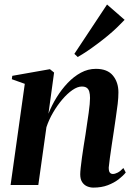

<svg xmlns="http://www.w3.org/2000/svg" viewBox="-20 -821 592 852"><path d="M195 -316.5Q209.5 -353.5 231.2 -388.8Q253 -424 280.2 -452.8Q307.5 -481.5 339 -498.5Q370.5 -515.5 405.5 -515.5Q456.5 -515.5 481 -485.8Q505.5 -456 505.5 -411Q505.5 -387.5 502.2 -359.8Q499 -332 494.2 -301Q489.5 -270 485 -238Q480.5 -209 475.8 -177.5Q471 -146 467.5 -119.5Q464 -93 462.5 -77.5Q462.5 -61 467.5 -55Q472.5 -49 481 -49Q490 -49 502 -55Q514 -61 527.5 -75.5L538 -55.5Q526 -40.5 506.2 -25.2Q486.5 -10 458.5 0.8Q430.5 11.5 394 11.5Q380 11.5 366.5 5.8Q353 0 344.5 -13Q336 -26 336 -47.5Q336 -57 338 -76.2Q340 -95.5 343.5 -120.8Q347 -146 351.2 -173Q355.5 -200 359.5 -224.5Q363 -250.5 366.8 -274.8Q370.5 -299 373.5 -320.2Q376.5 -341.5 378 -358.5Q379.5 -375.5 379.5 -386Q379.5 -403 376.2 -414.2Q373 -425.5 365.2 -431.2Q357.5 -437 343 -437Q324 -437 301.5 -421.5Q279 -406 256.8 -380Q234.5 -354 215.8 -322Q197 -290 186 -256.5L150 0H27L90 -449L32.5 -469.5L34.5 -484.5L201.5 -514L220 -499ZM310 -582 455 -801 533 -733Q518 -717 499.2 -699Q480.5 -681 458.8 -663Q437 -645 414 -627.8Q391 -610.5 368.5 -595.2Q346 -580 325 -568Z"/></svg>

Font: Merriweather 144pt SemiBold
Style: Italic
Weight: 600
Italic angle: -7.8°
Version: Version 2.101